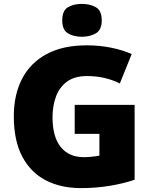

<svg xmlns="http://www.w3.org/2000/svg" viewBox="-20 -957 780 987"><path d="M364 -418H672V-33Q617 -14 545.5 -2Q474 10 396 10Q293 10 215.5 -30Q138 -70 94.5 -152Q51 -234 51 -359Q51 -471 94 -553Q137 -635 220.5 -679.5Q304 -724 426 -724Q493 -724 553 -711.5Q613 -699 657 -679L596 -528Q558 -547 516 -556.5Q474 -566 427 -566Q363 -566 324 -537Q285 -508 267.5 -460Q250 -412 250 -354Q250 -254 292 -201.5Q334 -149 412 -149Q429 -149 453.5 -151.5Q478 -154 491 -157V-269H364ZM401 -937Q442 -937 472.5 -920Q503 -903 503 -852Q503 -803 472.5 -785.5Q442 -768 401 -768Q359 -768 329.5 -785.5Q300 -803 300 -852Q300 -903 329.5 -920Q359 -937 401 -937Z"/></svg>

Font: Noto Sans Black
Style: Regular
Weight: 900
Designer: Monotype Design Team
Foundry: Monotype Imaging Inc.
Version: Version 2.007